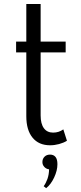

<svg xmlns="http://www.w3.org/2000/svg" viewBox="-20 -724 413 978"><path d="M235 16Q177.5 16 145.8 -22.8Q114 -61.5 114 -132V-457H62V-512H114V-703.5H187V-512H314.5V-457H187V-136Q187 -93.5 203.5 -71Q220 -48.5 250.5 -48.5Q280 -48.5 302.5 -65L321 -7Q304 3.5 281 9.8Q258 16 235 16ZM215 234.5 202.5 224.5Q214 209 221.8 187Q229.5 165 230 138.5Q216 137 206 126.5Q196 116 196 101.5Q196 85 206.8 74.2Q217.5 63.5 235 63.5Q253 63.5 262.8 75.5Q272.5 87.5 272.5 112.5Q272.5 144.5 255.8 180.2Q239 216 215 234.5Z"/></svg>

Font: Spartan Thin
Style: Regular
Weight: 400
Version: Version 1.004